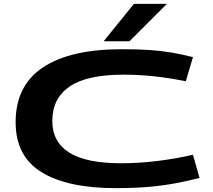

<svg xmlns="http://www.w3.org/2000/svg" viewBox="-20 -965 1105 995"><path d="M61 -332Q61 -522 203 -616Q345 -710 612 -710Q693 -710 753.5 -706Q814 -702 867 -693Q920 -684 980 -669L943 -544Q858 -561 779.5 -569.5Q701 -578 620 -578Q430 -578 340.5 -516.5Q251 -455 251 -338Q251 -230 338.5 -174.5Q426 -119 607 -119Q701 -119 797.5 -131Q894 -143 980 -163L1014 -43Q956 -28 893.5 -16Q831 -4 755 3Q679 10 581 10Q330 10 195.5 -72.5Q61 -155 61 -332ZM517 -751 674 -945H845L651 -751Z"/></svg>

Font: Georama ExtraExtended SemiBold
Style: Regular
Weight: 600
Width: 8
Designer: Jean-Baptiste Levee
Foundry: Production Type
Version: Version 1.000